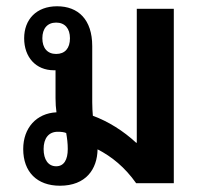

<svg xmlns="http://www.w3.org/2000/svg" viewBox="-20 -584 648 612"><path d="M414 0H534V-556H416V-129H414C373 -167 325 -197 276 -215C275 -227 274 -241 274 -258V-437C274 -522 229 -564 162 -564C96 -564 57 -522 57 -462C57 -402 94 -360 152 -360H157V-271C157 -254 158 -240 160 -226C96 -223 54 -176 54 -109C54 -36 98 8 171 8C254 8 290 -45 291 -108C336 -85 378 -51 414 0ZM159 -412C131 -412 115 -431 115 -462C115 -493 131 -512 159 -512C187 -512 203 -493 203 -462C203 -430 187 -412 159 -412ZM159 -54C134 -54 119 -75 119 -109C119 -143 135 -164 164 -164C175 -164 184 -163 191 -160C194 -143 196 -127 196 -109C196 -75 184 -54 159 -54Z"/></svg>

Font: Noto Sans Thai Looped SemiCondensed SemiBold
Style: Regular
Weight: 600
Width: 4
Designer: Sasikarn Vongin, Ben Mitchell
Foundry: The Fontpad Ltd
Version: Version 1.001